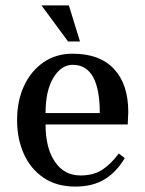

<svg xmlns="http://www.w3.org/2000/svg" viewBox="-20 -678 533 708"><path d="M258 10Q188 10 140 -23Q92 -56 67.5 -111.5Q43 -167 43 -235Q43 -306 68.5 -361Q94 -416 140 -448Q186 -480 248 -480Q348 -480 400.5 -423.5Q453 -367 453 -265L451 -219H148Q148 -132 182.5 -81.5Q217 -31 277 -31Q326 -31 358.5 -53Q391 -75 418 -112L440 -95Q410 -44 366 -17Q322 10 258 10ZM148 -261H348Q348 -439 248 -439Q206 -439 177 -391.5Q148 -344 148 -261ZM231 -525 133 -658H234L275 -525Z"/></svg>

Font: El Messiri Medium
Style: Regular
Weight: 500
Designer: Mohamed Gaber
Foundry: Kief Type Foundry
Version: Version 2.020; ttfautohint (v1.8.3)